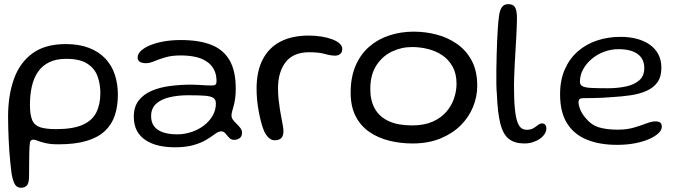

<svg xmlns="http://www.w3.org/2000/svg" viewBox="-20 -650 3185 904"><path d="M78.5 234Q67.5 234 59.2 228Q51 222 45 207.5Q39 193 34.5 167.5Q31.5 144 28.8 117.5Q26 91 24 63.2Q22 35.5 20.8 7.2Q19.5 -21 18.8 -48.2Q18 -75.5 18 -100.5Q18 -200.5 45.5 -277.8Q73 -355 132.8 -398.8Q192.5 -442.5 289.5 -442.5Q352.5 -442.5 399 -424.5Q445.5 -406.5 475.8 -374.5Q506 -342.5 520.5 -299Q535 -255.5 535 -204Q535 -150.5 520.8 -107.2Q506.5 -64 474.2 -33.5Q442 -3 388.2 13.2Q334.5 29.5 255.5 29.5Q219 29.5 195.2 24Q171.5 18.5 158 13Q144.5 7.5 138 7.5Q128.5 7.5 124.2 13.2Q120 19 119 41Q118 50.5 117.8 71.2Q117.5 92 117.2 115.5Q117 139 117 159.2Q117 179.5 116.5 188.5Q115.5 213.5 106 223.8Q96.5 234 78.5 234ZM244 -42Q323 -42 368.5 -62Q414 -82 433.2 -120.2Q452.5 -158.5 452.5 -212.5Q452.5 -254.5 439.2 -291Q426 -327.5 391.2 -350.2Q356.5 -373 292 -373Q245 -373 212.2 -357.2Q179.5 -341.5 159.2 -312.2Q139 -283 130 -243.5Q121 -204 121 -156.5Q121 -109 131.8 -84.2Q142.5 -59.5 169.5 -50.8Q196.5 -42 244 -42Z M802 43.5Q762 43.5 727.2 35.5Q692.5 27.5 666 10.2Q639.5 -7 624.8 -34.2Q610 -61.5 610 -100.5Q610 -147 632.8 -176.5Q655.5 -206 694 -222.5Q732.5 -239 781.2 -245.2Q830 -251.5 881.5 -251.5Q898.5 -251.5 916.2 -250.2Q934 -249 949.8 -248.2Q965.5 -247.5 976.5 -247.5Q990 -247.5 994.8 -251.8Q999.5 -256 999.5 -267Q999.5 -289.5 993.8 -307Q988 -324.5 977.5 -338Q967 -351.5 952.5 -360.5Q930 -376 898.5 -382.5Q867 -389 831 -389Q789 -389 758.5 -380Q728 -371 706.2 -361.8Q684.5 -352.5 668 -352.5Q648.5 -352.5 638.2 -359Q628 -365.5 628 -379.5Q628 -395.5 643.2 -410.2Q658.5 -425 685.8 -436.5Q713 -448 750.2 -454.8Q787.5 -461.5 831 -461.5Q917.5 -461.5 975 -438.8Q1032.5 -416 1061.2 -365.8Q1090 -315.5 1090 -232.5Q1090 -205.5 1087 -185.5Q1084 -165.5 1080 -150.8Q1076 -136 1073 -125.5Q1070 -115 1070 -106.5Q1070 -95 1077.5 -85.2Q1085 -75.5 1094.8 -66.2Q1104.5 -57 1112 -47Q1119.5 -37 1119.5 -25Q1119.5 -6.5 1107.5 1Q1095.5 8.5 1082.5 8.5Q1068 8.5 1058.8 -1.5Q1049.5 -11.5 1041.5 -21.5Q1033.5 -31.5 1021.5 -31.5Q1014.5 -31.5 1006.8 -28Q999 -24.5 987 -15.5Q972.5 -4.5 949.5 9.2Q926.5 23 890.8 33.2Q855 43.5 802 43.5ZM814 -17.5Q849 -17.5 881.8 -28.5Q914.5 -39.5 940.2 -59.2Q966 -79 981.2 -105.5Q996.5 -132 996.5 -163Q996.5 -181.5 983.8 -189.5Q971 -197.5 942.2 -199.5Q913.5 -201.5 864.5 -201.5Q818 -201.5 778.5 -192.2Q739 -183 715.2 -161.5Q691.5 -140 691.5 -103Q691.5 -74 705.8 -55.2Q720 -36.5 747.5 -27Q775 -17.5 814 -17.5Z M1274 10.5Q1263 10.5 1254 5.2Q1245 0 1237.5 -9.5Q1230 -19 1224 -31.5Q1215.5 -51 1209 -76.2Q1202.5 -101.5 1197.5 -129.2Q1192.5 -157 1190.2 -183.8Q1188 -210.5 1188 -232Q1188 -313.5 1216.5 -369.2Q1245 -425 1299.8 -453.8Q1354.5 -482.5 1433.5 -482.5Q1465 -482.5 1493.2 -478Q1521.5 -473.5 1543.5 -465.2Q1565.5 -457 1578.5 -445.5Q1591.5 -434 1591.5 -419Q1591.5 -408 1586.5 -401Q1581.5 -394 1574 -391Q1566.5 -388 1558 -388Q1537 -388 1509.5 -396Q1482 -404 1435.5 -404Q1361 -404 1325 -357.5Q1289 -311 1289 -234Q1289 -206.5 1291.8 -181Q1294.5 -155.5 1298.2 -132.8Q1302 -110 1305.8 -90.8Q1309.5 -71.5 1312 -57Q1314.5 -42.5 1314.5 -34Q1314.5 -9.5 1304 0.5Q1293.5 10.5 1274 10.5Z M1922 25.5Q1865 25.5 1812.8 12.5Q1760.5 -0.5 1719.5 -28.5Q1678.5 -56.5 1654.8 -102.2Q1631 -148 1631 -214Q1631 -286.5 1654.2 -340.5Q1677.5 -394.5 1718.2 -430Q1759 -465.5 1813 -483.2Q1867 -501 1928 -501Q1982.5 -501 2035.5 -487.2Q2088.5 -473.5 2131.8 -443.2Q2175 -413 2201 -364.5Q2227 -316 2227 -246Q2227 -195 2207.2 -146.5Q2187.5 -98 2148.8 -59.5Q2110 -21 2053.2 2.2Q1996.5 25.5 1922 25.5ZM1919.5 -59.5Q1977 -59.5 2017 -77.2Q2057 -95 2081.8 -124Q2106.5 -153 2118 -187.5Q2129.5 -222 2129.5 -255.5Q2129.5 -303 2111.2 -336Q2093 -369 2062.8 -389.5Q2032.5 -410 1995.5 -419.2Q1958.5 -428.5 1920 -428.5Q1869.5 -428.5 1824.5 -406.8Q1779.5 -385 1751.5 -341.2Q1723.5 -297.5 1723.5 -230Q1723.5 -175.5 1745.5 -137.2Q1767.5 -99 1811.2 -79.2Q1855 -59.5 1919.5 -59.5Z M2449 25.5Q2403.5 25.5 2376.2 4.5Q2349 -16.5 2336 -67Q2323 -117.5 2319.5 -205.5Q2317.5 -225.5 2317 -256Q2316.5 -286.5 2317 -322.5Q2317.5 -358.5 2318.5 -394Q2319.5 -429.5 2320.8 -459.8Q2322 -490 2323.5 -509Q2326 -551.5 2330 -578.2Q2334 -605 2344.2 -617.8Q2354.5 -630.5 2373 -630.5Q2396.5 -630.5 2405.2 -615.5Q2414 -600.5 2414 -563Q2414 -548 2413 -523.8Q2412 -499.5 2410.5 -470.2Q2409 -441 2407 -409.5Q2405 -378 2403.5 -348Q2402 -318 2401 -292.2Q2400 -266.5 2400 -249Q2400 -181.5 2404 -140Q2408 -98.5 2415.8 -76.8Q2423.5 -55 2434.5 -47Q2445.5 -39 2459.5 -39Q2479.5 -39 2491.8 -46.5Q2504 -54 2513.2 -61.5Q2522.5 -69 2532.5 -69Q2542 -69 2547.2 -62.5Q2552.5 -56 2552.5 -45Q2552.5 -32.5 2544.8 -20Q2537 -7.5 2522.8 2.8Q2508.5 13 2489.8 19.2Q2471 25.5 2449 25.5Z M2885 32Q2802 32 2741.8 7Q2681.5 -18 2649.2 -70.5Q2617 -123 2617 -205.5Q2617 -273 2639.5 -323.8Q2662 -374.5 2701 -408.5Q2740 -442.5 2791.5 -459.5Q2843 -476.5 2901.5 -476.5Q2941.5 -476.5 2976.2 -467.8Q3011 -459 3037.5 -441Q3064 -423 3079 -395.5Q3094 -368 3094 -331Q3094 -288 3075 -262Q3056 -236 3023.2 -221.8Q2990.5 -207.5 2949.5 -201.5Q2908.5 -195.5 2864.5 -193Q2844.5 -191 2817.5 -189.8Q2790.5 -188.5 2766.2 -188.2Q2742 -188 2729.5 -188Q2714.5 -188 2709.2 -183.8Q2704 -179.5 2704 -168.5Q2704 -154.5 2711.8 -135Q2719.5 -115.5 2734.5 -97.5Q2762 -62.5 2798.2 -51Q2834.5 -39.5 2888.5 -39.5Q2932 -39.5 2965.5 -49.5Q2999 -59.5 3023.8 -69Q3048.5 -78.5 3066 -78.5Q3080 -78.5 3088 -73.2Q3096 -68 3096 -52.5Q3096 -38 3080.5 -23Q3065 -8 3036.8 4.5Q3008.5 17 2970 24.5Q2931.5 32 2885 32ZM2842 -234.5Q2888 -234.5 2927 -242.8Q2966 -251 2989.8 -271.8Q3013.5 -292.5 3013.5 -329.5Q3013.5 -373 2982 -395.8Q2950.5 -418.5 2891.5 -418.5Q2857 -418.5 2824.2 -406.2Q2791.5 -394 2766 -372.5Q2740.5 -351 2725.5 -323.5Q2710.5 -296 2710.5 -265Q2710.5 -250 2723 -243.8Q2735.5 -237.5 2764.2 -236Q2793 -234.5 2842 -234.5Z"/></svg>

Font: Gluten Thin Light
Style: Regular
Weight: 300
Version: Version 1.300